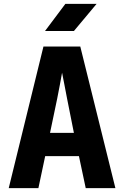

<svg xmlns="http://www.w3.org/2000/svg" viewBox="-20 -970 640 990"><path d="M25 0 204 -730H394L575 0H422L387 -165H213L178 0ZM238 -285H361L326 -461Q319 -499 311.5 -536.5Q304 -574 300 -595Q296 -574 289.5 -537Q283 -500 275 -462ZM212 -810 317 -950H478L361 -810Z"/></svg>

Font: JetBrains Mono NL ExtraBold
Style: Regular
Weight: 800
Designer: Philipp Nurullin, Konstantin Bulenkov
Foundry: JetBrains
Version: Version 2.304; ttfautohint (v1.8.4.7-5d5b)